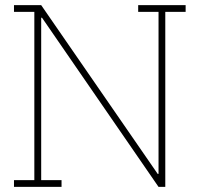

<svg xmlns="http://www.w3.org/2000/svg" viewBox="-20 -731 781 751"><path d="M34.7 0V-26.4H114.3V-684.6H34.7V-710.9H114.3H141.1L597.2 -50.3L600.1 -51.3V-684.6H520.5V-710.9H626.5H706.1V-684.6H626.5V0H600.1L144 -662.1L141.1 -661.1V-26.4H220.7V0Z"/></svg>

Font: Roboto Slab LO Thin
Style: Regular
Weight: 250
Designer: Google
Version: Version 2.00;September 28, 2018;FontCreator 11.5.0.2427 64-b